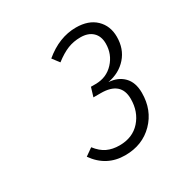

<svg xmlns="http://www.w3.org/2000/svg" viewBox="-110 -833 584 607"><g transform="rotate(-30 182.0 -529.0)"><path d="M343 -653Q343 -609 317 -579.5Q291 -550 248 -542Q282 -540 302.5 -519Q323 -498 323 -460Q323 -397 282.5 -356Q242 -315 179 -315Q111 -315 71 -372L98 -391Q115 -369 134.5 -360Q154 -351 179 -351Q227 -351 255 -382.5Q283 -414 283 -461Q283 -524 210 -524H183L193 -557H210Q250 -557 276 -585Q302 -613 302 -652Q302 -679 286 -694Q270 -709 242 -709Q217 -709 195.5 -700.5Q174 -692 148 -672L129 -697Q184 -743 245 -743Q291 -743 317 -718Q343 -693 343 -653Z"/></g></svg>

Font: Fira Sans Condensed ExtraLight
Style: Italic
Weight: 275
Width: 3
Italic angle: -8°
Designer: Carrois Corporate & Edenspiekermann AG
Foundry: Carrois Corporate GbR & Edenspiekermann AG
Version: Version 4.203